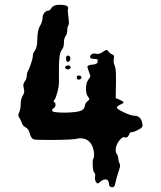

<svg xmlns="http://www.w3.org/2000/svg" viewBox="-20 -670 677 808"><path d="M197 -637Q206 -650 231 -650Q267 -650 267 -636Q267 -633 266 -631Q265 -629 265 -627Q265 -622 267.5 -601.5Q270 -581 270 -573Q270 -566 268 -564Q263 -556 263 -543Q263 -527 256 -518Q249 -509 249 -489Q249 -471 240 -460Q228 -446 228 -386V-376V-322Q228 -307 221.5 -282Q215 -257 209 -250Q202 -243 209 -240Q215 -236 213.5 -227Q212 -218 205 -214Q198 -210 200 -203Q203 -196 255 -196Q300 -197 317.5 -203Q335 -209 337 -224Q339 -237 349 -245Q361 -252 351 -262Q342 -272 342 -296Q342 -322 352 -335Q360 -345 360 -350Q360 -354 355 -366Q348 -385 348 -388Q348 -397 369 -398Q390 -399 391 -411Q392 -418 389.5 -420Q387 -422 378 -422Q359 -422 359 -431Q359 -435 363 -439Q369 -447 383 -444Q384 -444 386.5 -443.5Q389 -443 390 -443Q401 -443 413 -452Q425 -460 428 -460Q431 -460 437 -453Q444 -444 454 -440Q462 -438 459 -422Q456 -407 463 -393Q468 -383 468 -344V-318L467 -257L484 -250Q500 -243 500 -239Q500 -236 486 -229.5Q472 -223 472 -217Q472 -211 502 -197Q532 -183 546 -183Q573 -183 579 -150Q580 -146 580 -141Q580 -133 562 -124Q544 -114 534 -114Q526 -114 522 -101Q517 -89 505 -92Q504 -92 502 -92L501 -93Q493 -93 480 -76Q467 -57 467 -39Q467 -26 474 -18Q478 -11 478 -1.5Q478 8 482 15Q488 25 483 39Q469 81 464 106Q462 119 451 118Q439 116 439 106Q438 85 424 85Q413 85 402 95Q394 102 391 102Q388 102 384 96Q378 86 380 74Q382 60 378 58Q370 52 370 13Q370 3 372 -1Q376 -5 376 -18Q376 -40 366 -60Q351 -88 318 -88Q310 -88 307 -87Q289 -81 182 -81Q126 -81 120 -84Q110 -90 105 -109Q100 -129 86 -135Q76 -140 70.5 -155.5Q65 -171 61 -175Q54 -183 60 -196Q67 -210 67 -232Q67 -252 76 -268Q82 -277 82 -286Q82 -289 80 -299Q78 -309 78 -311Q78 -319 86 -330Q92 -338 92.5 -350.5Q93 -363 97 -370Q103 -380 110.5 -402.5Q118 -425 118 -433Q118 -446 125 -454Q137 -470 137 -506Q138 -545 149 -562Q159 -580 159 -594Q159 -606 166.5 -615.5Q174 -625 182 -625Q190 -625 197 -637ZM266 -436Q273 -436 275.5 -428.5Q278 -421 273 -414Q267 -407 262.5 -410.5Q258 -414 258 -425Q258 -436 266 -436ZM258 -392Q272 -400 277 -388Q279 -382 270.5 -379Q262 -376 257 -381Q250 -388 258 -392ZM303 -346Q303 -352 313 -352Q321 -352 322.5 -345.5Q324 -339 316 -336Q303 -331 303 -346Z"/></svg>

Font: Senatorium Sm3
Style: Regular
Weight: 400
Designer: crossinguard
Version: Version 001.006